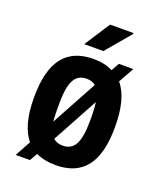

<svg xmlns="http://www.w3.org/2000/svg" viewBox="-130 -749 722 861"><g transform="rotate(20 230.5 -318.0)"><path d="M258 -543H167L246 -665H357L358 -661ZM424 -241Q424 -112 376 -50.5Q328 11 231 11Q178 11 137 -8L116 29H48L89 -46Q37 -109 37 -241Q37 -371 85 -433Q133 -495 231 -495Q284 -495 322 -475L343 -513H412L371 -439Q424 -377 424 -241ZM153 -259V-225Q153 -202 155 -168L274 -387Q257 -401 231 -401Q189 -401 171 -366Q153 -331 153 -259ZM231 -82Q273 -82 291 -117Q309 -152 309 -225V-259Q309 -283 305 -317L186 -98Q203 -82 231 -82Z"/></g></svg>

Font: Pragati Narrow
Style: Bold
Weight: 700
Designer: Hector Gatti, Marcela Romero, Pablo Cosgaya and Nicolas Silva
Foundry: Omnibus-Type
Version: Version 1.010; ttfautohint (v1.3)